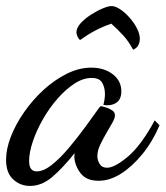

<svg xmlns="http://www.w3.org/2000/svg" viewBox="-46 -566 546 633"><path d="M53 47Q21 47 -2.5 25.5Q-26 4 -26 -39Q-26 -75 -10 -116Q6 -157 34 -197Q62 -237 98 -270Q134 -303 174.5 -323Q215 -343 255 -343Q297 -343 325.5 -321.5Q354 -300 354 -265Q354 -238 337 -227Q320 -216 295 -220Q297 -228 298.5 -237.5Q300 -247 300 -256Q300 -277 291 -293Q282 -309 256 -309Q228 -309 199 -290Q170 -271 143 -240Q116 -209 95 -172Q74 -135 62 -99Q50 -63 50 -35Q50 -1 75 -1Q98 -1 125.5 -23Q153 -45 181.5 -79Q210 -113 236 -148.5Q262 -184 281 -211Q285 -216 288 -216Q293 -215 304 -211.5Q315 -208 324 -202Q333 -196 333 -186Q333 -176 324 -160.5Q315 -145 304 -126Q293 -107 284 -88Q275 -69 275 -51Q275 -38 282.5 -25.5Q290 -13 307 -13Q332 -13 375.5 -49.5Q419 -86 464 -169L480 -153Q457 -99 423.5 -58Q390 -17 353 6.5Q316 30 279 30Q239 30 220 5.5Q201 -19 199 -48Q199 -51 199.5 -54.5Q200 -58 200 -61Q159 -10 125 18.5Q91 47 53 47ZM393 -402Q378 -430 360.5 -449Q343 -468 321 -488Q292 -478 267.5 -465Q243 -452 218 -434Q212 -439 209 -447Q206 -455 206 -459Q206 -474 219.5 -489Q233 -504 253 -517Q273 -530 292 -538Q311 -546 322 -546Q334 -546 350 -535.5Q366 -525 381 -508Q396 -491 405.5 -472.5Q415 -454 415 -438Q415 -428 410.5 -418Q406 -408 393 -402Z"/></svg>

Font: Dancing Script SemiBold
Style: Regular
Weight: 600
Designer: Pablo Impallari
Foundry: Pablo Impallari
Version: Version 2.001